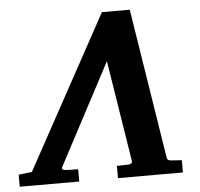

<svg xmlns="http://www.w3.org/2000/svg" viewBox="-90 -739 825 791"><g transform="rotate(-5 322.5 -343.5)"><path d="M-40 0V-49.8L15.1 -56.2L359.9 -687H475.1L573.2 -67.9Q574.7 -58.6 580.8 -55.9Q586.9 -53.2 596.2 -53.2L634.8 -50.8V0H366.2V-50.8L411.1 -51.8Q418.5 -51.8 424.6 -54.7Q430.7 -57.6 429.2 -66.9L362.8 -483.9L142.1 -66.9Q136.7 -57.6 143.1 -55.2Q149.4 -52.7 155.8 -51.8L206.1 -50.8V0Z"/></g></svg>

Font: Charis
Style: Bold Italic
Weight: 700
Italic angle: -11°
Designer: Walt Agee, Miriam Martin, Annie Olsen, Victor Gaultney, Lorna Priest, Alan Ward, Bob Hallissy, Martin Hosken, Sharon Cor
Foundry: SIL Global
Version: Version 7.000